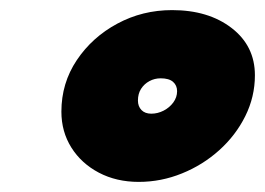

<svg xmlns="http://www.w3.org/2000/svg" viewBox="-20 -790 524 380"><path d="M254.5 -430Q210.5 -430 175.8 -448.2Q141 -466.5 121.2 -498Q101.5 -529.5 101.5 -569Q101.5 -625.5 132 -671Q162.5 -716.5 212.2 -743.2Q262 -770 320.5 -770Q392.5 -770 438.5 -734.5Q484.5 -699 484.5 -641Q484.5 -598.5 465.5 -560.2Q446.5 -522 414 -492.8Q381.5 -463.5 340.2 -446.8Q299 -430 254.5 -430ZM279.5 -565Q292 -565 303.8 -571Q315.5 -577 323 -587.2Q330.5 -597.5 330.5 -609.5Q330.5 -621 322.5 -628Q314.5 -635 298 -635Q286 -635 275.8 -629.5Q265.5 -624 259.2 -614.2Q253 -604.5 253 -591Q253 -579.5 260 -572.2Q267 -565 279.5 -565Z"/></svg>

Font: Grandstander Thin Black
Style: Italic
Weight: 900
Italic angle: -15°
Version: Version 1.200